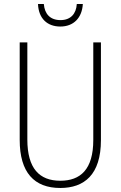

<svg xmlns="http://www.w3.org/2000/svg" viewBox="-20 -1018 600 955"><path d="M392 -998H362C359 -949 331 -918 281 -918C230 -918 202 -948 198 -998H169C172 -925 216 -886 280 -886C346 -886 388 -929 392 -998ZM482 -321V-807H444V-322C444 -175 380 -119 280 -119C176 -119 116 -180 116 -324V-807H78V-322C78 -160 150 -83 280 -83C399 -83 482 -149 482 -321Z"/></svg>

Font: Noto Sans Telugu UI Condensed ExtraLight
Style: Regular
Weight: 200
Width: 3
Designer: Jelle Bosma - Monotype Design Team
Foundry: Monotype Imaging Inc.
Version: Version 2.005